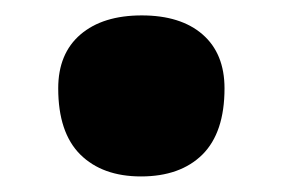

<svg xmlns="http://www.w3.org/2000/svg" viewBox="-20 -473 365 248"><path d="M162.1 -245.1Q112.3 -245.1 83.7 -273.4Q55.2 -301.8 55.2 -358.9Q55.2 -403.8 84 -428.5Q112.8 -453.1 163.1 -453.1Q213.4 -453.1 241.7 -428.5Q270 -403.8 270 -358.9Q270 -301.8 241.5 -273.4Q212.9 -245.1 162.1 -245.1Z"/></svg>

Font: Pinar-DS1-FD Bold
Style: Regular
Weight: 700
Designer: Amin Abedi
Version: Version 2.000